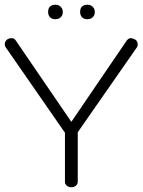

<svg xmlns="http://www.w3.org/2000/svg" viewBox="-20 -780 602 810"><path d="M48 -607 281 -266 514 -608Q522 -619 531 -619Q540 -619 550.5 -613Q561 -607 561 -591Q561 -586 558 -581L308 -222V-13Q308 -3 300 3.5Q292 10 281 10Q270 10 262 3.5Q254 -3 254 -13V-220L3 -582Q0 -587 0 -591.5Q0 -596 1 -600Q7 -619 31 -619Q41 -619 48 -607ZM183 -729Q183 -760 214 -760Q228 -760 236.5 -751Q245 -742 245 -729Q245 -716 236.5 -707.5Q228 -699 213.5 -699Q199 -699 191 -707.5Q183 -716 183 -729ZM318 -729Q318 -760 349 -760Q363 -760 371.5 -751Q380 -742 380 -729Q380 -716 371.5 -707.5Q363 -699 348.5 -699Q334 -699 326 -707.5Q318 -716 318 -729Z"/></svg>

Font: Flamenco
Style: Regular
Weight: 400
Designer: Luciano Vergara
Foundry: Luciano Vergara
Version: Version 1.003